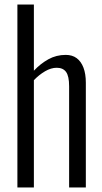

<svg xmlns="http://www.w3.org/2000/svg" viewBox="-20 -830 452 850"><path d="M57 0V-810H130V-517Q159 -548 194 -567.5Q229 -587 271 -587Q300 -587 319.5 -572.5Q339 -558 349.5 -530.5Q360 -503 360 -464V0H286V-448Q286 -493 272.5 -511.5Q259 -530 231 -530Q206 -530 179.5 -514.5Q153 -499 130 -475V0Z"/></svg>

Font: Oswald Light
Style: Regular
Weight: 300
Designer: Vernon Adams
Foundry: Vernon Adams
Version: Version 4.103;gftools[0.9.33.dev8+g029e19f]